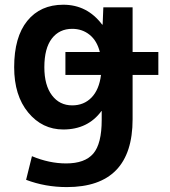

<svg xmlns="http://www.w3.org/2000/svg" viewBox="-20 -550 710 801"><path d="M252.9 -237.3V-333H396.5Q384.8 -379.9 354 -404.8Q323.2 -429.7 281.2 -429.7Q227.5 -429.7 196.3 -389.2Q165 -348.6 165 -269.5Q165 -194.3 196.8 -152.3Q228.5 -110.4 281.2 -110.4Q330.1 -110.4 361.8 -143.1Q393.6 -175.8 401.4 -237.3ZM533.2 -333H640.6V-237.3H533.2V-52.7Q533.2 230.5 258.8 230.5Q168.9 230.5 88.9 200.2L113.3 101.6Q185.5 131.8 255.9 131.8Q334 131.8 369.1 90.8Q404.3 49.8 404.3 -49.8V-86.9H403.3Q346.7 -9.8 244.1 -9.8Q156.2 -9.8 97.7 -80.6Q39.1 -151.4 39.1 -269.5Q39.1 -395.5 93.8 -462.9Q148.4 -530.3 244.1 -530.3Q343.8 -530.3 406.2 -447.3H408.2L411.1 -519.5H533.2Z"/></svg>

Font: Mgen+ 1c bold
Style: Bold
Weight: 700
Designer: [Source Han Sans]
Ryoko NISHIZUKA  (kana & ideographs); Paul D. Hunt (Latin, Greek & Cyrillic); Wenlong ZHANG  (bopomofo
Version: Version 1.059.20150602